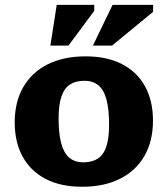

<svg xmlns="http://www.w3.org/2000/svg" viewBox="-20 -736 672 770"><path d="M314.5 -85Q349 -85 372 -99.8Q395 -114.5 406.2 -147.8Q417.5 -181 417.5 -235.5Q417.5 -297 407.2 -336Q397 -375 375 -393.5Q353 -412 318.5 -412Q283.5 -412 260.8 -397.2Q238 -382.5 226.5 -349.2Q215 -316 215 -261.5Q215 -200.5 225.5 -161.2Q236 -122 258 -103.5Q280 -85 314.5 -85ZM309.5 13Q224 13 163.8 -18Q103.5 -49 71.2 -107.2Q39 -165.5 39 -245Q39 -327 73.2 -386.5Q107.5 -446 171.2 -478Q235 -510 323.5 -510Q408.5 -510 469 -479Q529.5 -448 561.5 -390Q593.5 -332 593.5 -252Q593.5 -170 559.2 -110.5Q525 -51 461.2 -19Q397.5 13 309.5 13ZM352.5 -553 431.5 -716.5H594V-688.5L429 -553ZM182 -553 207.5 -716.5H358V-692.5L254.5 -553Z"/></svg>

Font: Newsreader 9pt
Style: Bold
Weight: 700
Designer: Hugues Gentile
Foundry: Production Type
Version: Version 1.003